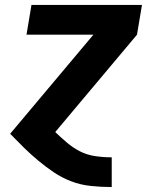

<svg xmlns="http://www.w3.org/2000/svg" viewBox="-20 -540 640 775"><path d="M430 215Q388 215 346 210.5Q304 206 266.5 191.5Q229 177 196.5 155Q164 133 134 108Q104 83 76 55.5Q48 28 21 0L357 -400H87L107 -520H553L533 -400L203 -7Q226 15 250 35.5Q274 56 302 70.5Q330 85 363 90Q396 95 430 95H431V215Z"/></svg>

Font: Iosevka SS04 Heavy Extended
Style: Italic
Weight: 900
Width: 7
Italic angle: -9°
Monospace: yes
Designer: Belleve Invis
Foundry: Belleve Invis
Version: Version 19.0.0; ttfautohint (v1.8.4)